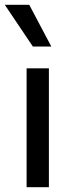

<svg xmlns="http://www.w3.org/2000/svg" viewBox="-45 -781 290 801"><path d="M159 0H66V-496H159ZM92 -587 -25 -761H77L169 -587Z"/></svg>

Font: Wix Madefor Display Medium
Style: Regular
Weight: 500
Designer: Dalton Maag Ltd
Foundry: Dalton Maag Ltd
Version: Version 3.100